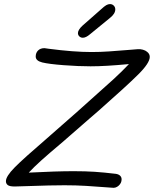

<svg xmlns="http://www.w3.org/2000/svg" viewBox="-20 -937 754 941"><path d="M501 -19Q450 -23 401.5 -26Q353 -29 296 -29Q229 -29 119 -25L52 -23Q27 -23 18 -30Q9 -37 9 -49Q9 -73 52 -116.5Q95 -160 209 -258Q275 -315 357 -388Q493 -509 535.5 -548Q578 -587 612 -623Q497 -612 424 -612Q365 -612 292.5 -617.5Q220 -623 187 -631Q155 -639 155 -660Q155 -678 166.5 -689.5Q178 -701 198 -701L219 -698Q341 -682 429 -682Q471 -682 514.5 -685Q558 -688 619 -693L656 -696Q667 -697 680 -693.5Q693 -690 701 -683Q714 -673 714 -658Q714 -628 657 -571.5Q600 -515 464 -395Q462 -393 420 -357L287 -241Q217 -182 181.5 -150Q146 -118 121 -91Q256 -98 341 -98Q400 -98 444.5 -95Q489 -92 548 -85Q561 -83 568.5 -76Q576 -69 576 -58Q576 -40 561.5 -27Q547 -14 529 -17Q509 -19 501 -19ZM362 -775Q362 -783 368 -792.5Q374 -802 384 -811L476 -892Q491 -906 500.5 -911.5Q510 -917 519 -917Q530 -917 537.5 -909.5Q545 -902 545 -891Q545 -870 520 -850L421 -769Q401 -752 386 -752Q376 -752 369 -758.5Q362 -765 362 -775Z"/></svg>

Font: Mali
Style: Italic
Weight: 400
Italic angle: -10°
Version: Version 1.000; ttfautohint (v1.6)